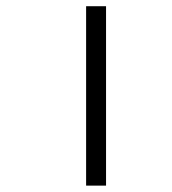

<svg xmlns="http://www.w3.org/2000/svg" viewBox="-20 -582 540 602"><path d="M312.5 0H250V-562.5H312.5Z"/></svg>

Font: 寒蝉点阵体 16px
Style: Regular
Weight: 400
Designer: Designed by Warren2060
Foundry: ChillType
Version: Version 1.000